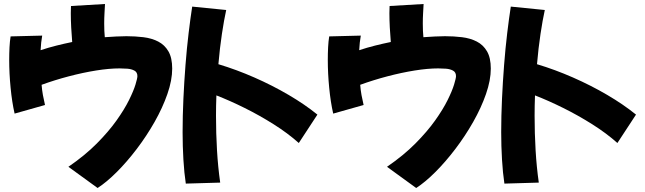

<svg xmlns="http://www.w3.org/2000/svg" viewBox="-20 -857 3226 960"><path d="M53 -289Q40 -346 33 -418Q26 -490 26 -557Q26 -590 27.5 -620Q29 -650 33 -675L191 -679Q185 -646 183 -606Q222 -619 262 -629Q302 -639 341 -647Q338 -680 336 -719.5Q334 -759 334 -791Q334 -802 334.5 -811Q335 -820 335 -827L505 -837Q504 -817 502.5 -791.5Q501 -766 501 -740Q501 -700 504 -671Q534 -673 561 -674.5Q588 -676 612 -676Q656 -676 697 -671Q738 -666 770.5 -649.5Q803 -633 822 -600.5Q841 -568 841 -514Q841 -456 817 -387Q793 -318 753 -247.5Q713 -177 664 -112.5Q615 -48 564 3Q513 54 468 83L322 -23Q405 -80 464 -139.5Q523 -199 562.5 -254.5Q602 -310 625 -356.5Q648 -403 657.5 -434.5Q667 -466 667 -476Q667 -496 652 -504Q637 -512 616.5 -513.5Q596 -515 578 -515Q526 -515 460.5 -504.5Q395 -494 324.5 -475.5Q254 -457 188 -433Q190 -407 194.5 -382Q199 -357 205 -332Z M909 61Q901 8 897 -59Q893 -126 893 -196Q893 -277 897 -363Q901 -449 907.5 -532.5Q914 -616 923 -691Q932 -766 941 -824L1111 -807Q1100 -757 1089.5 -687Q1079 -617 1072 -536Q1162 -509 1252 -469.5Q1342 -430 1423 -382.5Q1504 -335 1567 -284L1474 -142Q1419 -191 1348.5 -235.5Q1278 -280 1203.5 -317Q1129 -354 1062 -380Q1060 -329 1060 -279Q1060 -190 1065 -105.5Q1070 -21 1081 56Z M1646 -289Q1633 -346 1626 -418Q1619 -490 1619 -557Q1619 -590 1620.5 -620Q1622 -650 1626 -675L1784 -679Q1778 -646 1776 -606Q1815 -619 1855 -629Q1895 -639 1934 -647Q1931 -680 1929 -719.5Q1927 -759 1927 -791Q1927 -802 1927.5 -811Q1928 -820 1928 -827L2098 -837Q2097 -817 2095.5 -791.5Q2094 -766 2094 -740Q2094 -700 2097 -671Q2127 -673 2154 -674.5Q2181 -676 2205 -676Q2249 -676 2290 -671Q2331 -666 2363.5 -649.5Q2396 -633 2415 -600.5Q2434 -568 2434 -514Q2434 -456 2410 -387Q2386 -318 2346 -247.5Q2306 -177 2257 -112.5Q2208 -48 2157 3Q2106 54 2061 83L1915 -23Q1998 -80 2057 -139.5Q2116 -199 2155.5 -254.5Q2195 -310 2218 -356.5Q2241 -403 2250.5 -434.5Q2260 -466 2260 -476Q2260 -496 2245 -504Q2230 -512 2209.5 -513.5Q2189 -515 2171 -515Q2119 -515 2053.5 -504.5Q1988 -494 1917.5 -475.5Q1847 -457 1781 -433Q1783 -407 1787.5 -382Q1792 -357 1798 -332Z M2502 61Q2494 8 2490 -59Q2486 -126 2486 -196Q2486 -277 2490 -363Q2494 -449 2500.5 -532.5Q2507 -616 2516 -691Q2525 -766 2534 -824L2704 -807Q2693 -757 2682.5 -687Q2672 -617 2665 -536Q2755 -509 2845 -469.5Q2935 -430 3016 -382.5Q3097 -335 3160 -284L3067 -142Q3012 -191 2941.5 -235.5Q2871 -280 2796.5 -317Q2722 -354 2655 -380Q2653 -329 2653 -279Q2653 -190 2658 -105.5Q2663 -21 2674 56Z"/></svg>

Font: Mochiy Pop P One
Style: Regular
Weight: 400
Designer: FONTDASU
Foundry: FONTDASU / Google Inc. / Adobe
Version: Version 2.000